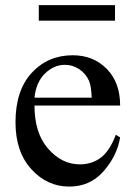

<svg xmlns="http://www.w3.org/2000/svg" viewBox="-20 -695 507 731"><path d="M111.3 -293.3Q111.3 -188.7 162.6 -129.7Q214.9 -69.2 284.1 -69.2Q329.2 -69.2 363.3 -94.4Q397.4 -119.5 421 -182.1L437.4 -171.8Q425.6 -101.5 374.4 -43.1Q323.1 15.4 243.6 15.4Q159.5 15.4 99.2 -51Q39 -117.4 39 -229.2Q39 -350.8 100.8 -417.7Q162.6 -484.6 256.9 -484.6Q335.4 -484.6 386.4 -432.8Q437.4 -381 437.4 -293.3ZM111.3 -323.1H329.2Q327.2 -368.2 319 -387.2Q306.2 -415.4 281.3 -431.8Q256.4 -448.2 227.2 -448.2Q185.1 -448.2 151.3 -415.1Q117.4 -382.1 111.3 -323.1ZM417.9 -616.4H127.7V-675.4H417.9Z"/></svg>

Font: MM Jasmine
Style: Regular
Weight: 400
Designer: Khon Soe Zaw Thu
Version: Version 1.00 July 11, 2016, initial release